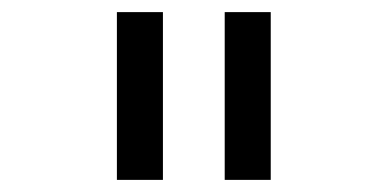

<svg xmlns="http://www.w3.org/2000/svg" viewBox="-20 -760 640 317"><path d="M173 -463V-740H249V-463ZM351 -463V-740H427V-463Z"/></svg>

Font: iA Writer Duo S
Style: Regular
Weight: 400
Designer: Mike Abbink, Paul van der Laan, Pieter van Rosmalen, Oliver Reichenstein
Foundry: Bold Monday and Information Architects Inc.
Version: Version 2.000